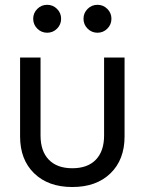

<svg xmlns="http://www.w3.org/2000/svg" viewBox="-20 -749 587 779"><path d="M273.4 9.8Q175.8 9.8 118.7 -45.7Q61.5 -101.1 61.5 -195.3V-515.6H144.5V-199.2Q144.5 -135.7 178 -101.1Q211.4 -66.4 273.4 -66.4Q335.4 -66.4 368.9 -101.1Q402.3 -135.7 402.3 -199.2V-515.6H485.4V-195.3Q485.4 -101.1 428.2 -45.7Q371.1 9.8 273.4 9.8ZM171.4 -616.2Q147.9 -616.2 131.3 -632.8Q114.7 -649.4 114.7 -672.9Q114.7 -696.3 131.3 -712.9Q147.9 -729.5 171.4 -729.5Q194.8 -729.5 211.4 -712.9Q228 -696.3 228 -672.9Q228 -649.4 211.4 -632.8Q194.8 -616.2 171.4 -616.2ZM375.5 -616.2Q352.1 -616.2 335.4 -632.8Q318.8 -649.4 318.8 -672.9Q318.8 -696.3 335.4 -712.9Q352.1 -729.5 375.5 -729.5Q398.9 -729.5 415.5 -712.9Q432.1 -696.3 432.1 -672.9Q432.1 -649.4 415.5 -632.8Q398.9 -616.2 375.5 -616.2Z"/></svg>

Font: Inter Display
Style: Regular
Weight: 400
Designer: Rasmus Andersson
Foundry: rsms
Version: Version 4.001;git-9221beed3